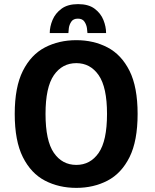

<svg xmlns="http://www.w3.org/2000/svg" viewBox="-20 -901 750 932"><path d="M350.5 11Q266 11 198.2 -24.2Q130.5 -59.5 91 -138.2Q51.5 -217 51.5 -348Q51.5 -478.5 91 -557Q130.5 -635.5 198.2 -670.8Q266 -706 350.5 -706Q434.5 -706 502 -670.8Q569.5 -635.5 608.8 -557Q648 -478.5 648 -348Q648 -217 608.8 -138.2Q569.5 -59.5 502 -24.2Q434.5 11 350.5 11ZM350.5 -100.5Q418.5 -100.5 459 -159Q499.5 -217.5 499.5 -348Q499.5 -477.5 459 -536Q418.5 -594.5 350.5 -594.5Q282 -594.5 241.5 -536Q201 -477.5 201 -348Q201 -217.5 241.5 -159Q282 -100.5 350.5 -100.5ZM221.5 -740.5Q221.5 -771.5 235 -804Q248.5 -836.5 278.8 -858.8Q309 -881 359 -881Q409.5 -881 439.2 -858.8Q469 -836.5 482 -804Q495 -771.5 495 -740.5H404.5Q404.5 -747.5 402 -764.5Q399.5 -781.5 389.8 -796Q380 -810.5 358 -810.5Q336 -810.5 326.2 -796Q316.5 -781.5 314.2 -764.8Q312 -748 312 -740.5Z"/></svg>

Font: League Mono SemiBold
Style: Regular
Weight: 600
Width: 6
Designer: Tyler Finck
Foundry: The League of Moveable Type / Tyler Finck
Version: Version 2.300;RELEASE